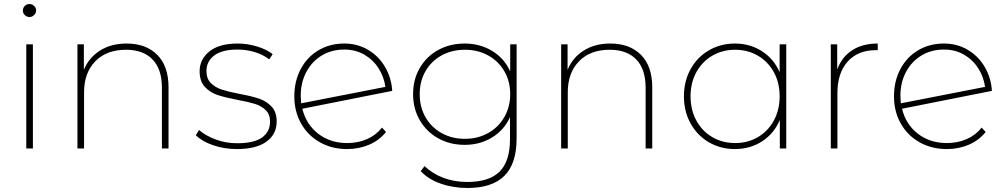

<svg xmlns="http://www.w3.org/2000/svg" viewBox="-20 -740 5016 957"><path d="M111 -519H144V0H111ZM94 -687Q94 -701 103.5 -710.5Q113 -720 127 -720Q140 -720 150 -710.5Q160 -701 160 -688Q160 -675 150 -665Q140 -655 127 -655Q114 -655 104 -664.5Q94 -674 94 -687Z M820 -305V0H787V-303Q787 -395 740.5 -443.5Q694 -492 608 -492Q511 -492 455 -434.5Q399 -377 399 -280V0H366V-519H398V-392Q423 -453 478.5 -488Q534 -523 611 -523Q708 -523 764 -466.5Q820 -410 820 -305Z M956 -66 972 -92Q1004 -64 1054.5 -45Q1105 -26 1162 -26Q1246 -26 1286 -54.5Q1326 -83 1326 -134Q1326 -170 1304.5 -191Q1283 -212 1251 -222Q1219 -232 1165 -242Q1102 -254 1064.5 -266.5Q1027 -279 1001 -307Q975 -335 975 -385Q975 -444 1023.5 -483.5Q1072 -523 1165 -523Q1213 -523 1261 -508.5Q1309 -494 1339 -470L1322 -444Q1291 -468 1249.5 -480.5Q1208 -493 1164 -493Q1087 -493 1048 -463.5Q1009 -434 1009 -386Q1009 -348 1031 -326Q1053 -304 1085.5 -293.5Q1118 -283 1174 -272Q1234 -261 1271 -248.5Q1308 -236 1333.5 -209Q1359 -182 1359 -134Q1359 -71 1308 -34Q1257 3 1161 3Q1098 3 1042.5 -16Q987 -35 956 -66Z M1884 -104 1904 -82Q1870 -40 1819.5 -18.5Q1769 3 1710 3Q1635 3 1575 -30.5Q1515 -64 1481 -124Q1447 -184 1447 -260Q1447 -336 1479 -396Q1511 -456 1567.5 -489.5Q1624 -523 1696 -523Q1762 -523 1815 -491.5Q1868 -460 1899.5 -406Q1931 -352 1935 -287L1487 -198Q1506 -120 1566 -73.5Q1626 -27 1711 -27Q1764 -27 1809 -46.5Q1854 -66 1884 -104ZM1479 -263Q1479 -249 1481 -225L1901 -307Q1894 -357 1867 -399.5Q1840 -442 1796 -467.5Q1752 -493 1696 -493Q1633 -493 1584 -463.5Q1535 -434 1507 -381.5Q1479 -329 1479 -263Z M2555 -519V-50Q2555 76 2494 136.5Q2433 197 2310 197Q2238 197 2176 175Q2114 153 2077 113L2096 88Q2136 126 2190.5 146.5Q2245 167 2309 167Q2418 167 2470 115.5Q2522 64 2522 -46V-156Q2493 -92 2433 -55Q2373 -18 2296 -18Q2223 -18 2164.5 -50.5Q2106 -83 2072.5 -140.5Q2039 -198 2039 -271Q2039 -344 2072.5 -401.5Q2106 -459 2164.5 -491Q2223 -523 2296 -523Q2373 -523 2433.5 -486Q2494 -449 2523 -384V-519ZM2523 -271Q2523 -335 2493.5 -385.5Q2464 -436 2412.5 -464Q2361 -492 2297 -492Q2233 -492 2181.5 -464Q2130 -436 2101 -385.5Q2072 -335 2072 -271Q2072 -206 2101 -155.5Q2130 -105 2181.5 -76.5Q2233 -48 2297 -48Q2361 -48 2412.5 -76.5Q2464 -105 2493.5 -156Q2523 -207 2523 -271Z M3231 -305V0H3198V-303Q3198 -395 3151.5 -443.5Q3105 -492 3019 -492Q2922 -492 2866 -434.5Q2810 -377 2810 -280V0H2777V-519H2809V-392Q2834 -453 2889.5 -488Q2945 -523 3022 -523Q3119 -523 3175 -466.5Q3231 -410 3231 -305Z M3899 -519V0H3867V-142Q3838 -74 3778.5 -35.5Q3719 3 3643 3Q3572 3 3514 -30.5Q3456 -64 3422.5 -124Q3389 -184 3389 -260Q3389 -336 3422.5 -396Q3456 -456 3514 -489.5Q3572 -523 3643 -523Q3718 -523 3777.5 -485Q3837 -447 3866 -380V-519ZM3866 -260Q3866 -328 3837 -380.5Q3808 -433 3757.5 -462.5Q3707 -492 3644 -492Q3581 -492 3530.5 -462.5Q3480 -433 3451 -380.5Q3422 -328 3422 -260Q3422 -192 3451 -139Q3480 -86 3530.5 -56.5Q3581 -27 3644 -27Q3707 -27 3757.5 -56.5Q3808 -86 3837 -139Q3866 -192 3866 -260Z M4355 -523V-490H4346Q4256 -490 4205 -433Q4154 -376 4154 -276V0H4121V-519H4153V-394Q4176 -456 4227.5 -489.5Q4279 -523 4355 -523Z M4873 -104 4893 -82Q4859 -40 4808.5 -18.5Q4758 3 4699 3Q4624 3 4564 -30.5Q4504 -64 4470 -124Q4436 -184 4436 -260Q4436 -336 4468 -396Q4500 -456 4556.5 -489.5Q4613 -523 4685 -523Q4751 -523 4804 -491.5Q4857 -460 4888.5 -406Q4920 -352 4924 -287L4476 -198Q4495 -120 4555 -73.5Q4615 -27 4700 -27Q4753 -27 4798 -46.5Q4843 -66 4873 -104ZM4468 -263Q4468 -249 4470 -225L4890 -307Q4883 -357 4856 -399.5Q4829 -442 4785 -467.5Q4741 -493 4685 -493Q4622 -493 4573 -463.5Q4524 -434 4496 -381.5Q4468 -329 4468 -263Z"/></svg>

Font: Montserrat Alternates ExLight
Style: Regular
Weight: 275
Designer: Julieta Ulanovsky
Foundry: Julieta Ulanovsky
Version: Version 7.200